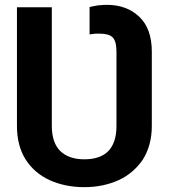

<svg xmlns="http://www.w3.org/2000/svg" viewBox="-20 -760 696 793"><path d="M185 -16Q122 -45 86 -101Q50 -158 50 -240V-730H194V-240Q194 -171 229 -136Q265 -102 328 -102Q461 -102 461 -240V-547Q461 -590 445 -606Q429 -621 393 -621H374L350 -618V-731Q362 -734 386 -738Q408 -740 422 -740Q504 -740 556 -690Q607 -641 607 -547V-240Q607 -160 570 -101Q531 -44 470 -16Q406 13 328 13Q249 13 185 -16Z"/></svg>

Font: Sinter Bold
Style: Regular
Weight: 700
Foundry: Adobe & rsms
Version: Version 1.000